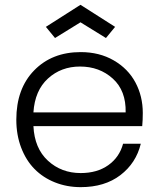

<svg xmlns="http://www.w3.org/2000/svg" viewBox="-20 -771 662 799"><path d="M313 -494.1Q234.4 -494.1 179.7 -444.3Q125 -394.5 119.1 -303.2H502.9Q504.9 -393.6 449.5 -443.8Q394 -494.1 313 -494.1ZM565.9 -172.9Q546.4 -92.3 481 -42.2Q415.5 7.8 315.9 7.8Q258.3 7.8 208.7 -12Q159.2 -31.7 123.8 -67.6Q88.4 -103.5 68.1 -156.5Q47.9 -209.5 47.9 -272.9Q47.9 -401.9 122.1 -478Q196.3 -554.2 315.9 -554.2Q393.6 -554.2 453.1 -519.8Q512.7 -485.4 543.5 -428Q574.2 -370.6 574.2 -300.8Q574.2 -270 571.8 -246.1H119.1Q123.5 -153.8 179.4 -102.3Q235.4 -50.8 315.9 -50.8Q384.3 -50.8 430.7 -83.7Q477.1 -116.7 492.2 -172.9ZM314.9 -751 459 -659.2 420.9 -612.8 314.9 -678.2 209 -612.8 170.9 -659.2Z"/></svg>

Font: SVN-Poppins Light
Style: Regular
Weight: 300
Designer: Ninad Kale (Devanagari), Jonny Pinhorn (Latin)
Foundry: Indian Type Foundry
Version: Version 3.002 2017